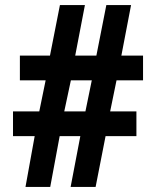

<svg xmlns="http://www.w3.org/2000/svg" viewBox="-20 -733 612 753"><path d="M80 0 116 -199H31V-296H134L159 -418H58V-515H176L215 -713H313L275 -515H358L397 -713H494L456 -515H541V-418H437L412 -296H515V-199H394L355 0H257L295 -199H214L177 0ZM232 -296H315L340 -418H258Z"/></svg>

Font: Noto Sans Malayalam Condensed
Style: Bold
Weight: 700
Width: 3
Designer: Jelle Bosma - Monotype Design Team
Foundry: Monotype Imaging Inc.
Version: Version 2.104; ttfautohint (v1.8.4.7-5d5b)